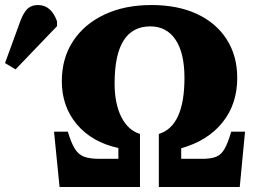

<svg xmlns="http://www.w3.org/2000/svg" viewBox="-189 -744 1021 764"><path d="M48 0 26 -220H81Q94 -176 108.5 -152.5Q123 -129 145.5 -120.5Q168 -112 207 -112H282V-155Q177 -178 117 -249Q57 -320 57 -421Q57 -512 101.5 -580Q146 -648 226.5 -686Q307 -724 414 -724Q518 -724 594.5 -688.5Q671 -653 713 -587.5Q755 -522 755 -434Q755 -330 696.5 -257Q638 -184 532 -154V-112H616Q650 -112 670.5 -120Q691 -128 704.5 -151.5Q718 -175 731 -220H786L765 0H443V-211Q545 -242 545 -434Q545 -533 509.5 -586Q474 -639 409 -639Q267 -639 267 -412Q267 -332 293.5 -279Q320 -226 368 -211V0ZM-127 -468 -169 -493 -107 -663Q-94 -696 -78.5 -710Q-63 -724 -38 -724Q15 -724 38 -659V-640Z"/></svg>

Font: Literata 36pt ExtraBold
Style: Regular
Weight: 800
Designer: Latin by Veronika Burian and Jose Scaglione. Greek by Irene Vlachou. Cyrillic by Vera Evstafieva.
Foundry: TypeTogether
Version: Version 3.002